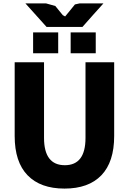

<svg xmlns="http://www.w3.org/2000/svg" viewBox="-20 -1095 755 1125"><path d="M129 -1075H250L304 -1060L348 -1006L350 -1005L361 -999H362L394 -1038L419 -1069L446 -1075H586L524 -1006L463 -937H253L191 -1006ZM394 -783V-905H541V-783ZM174 -783V-905H321V-783ZM238 -730V-287Q238 -127 360 -127Q481 -127 481 -287V-730H649V-298Q649 -146 574 -68Q499 10 358 10Q217 10 141.5 -68Q66 -146 66 -298V-730Z"/></svg>

Font: Mplus 1p ExtraBold
Style: Regular
Weight: 800
Version: Version 1.061